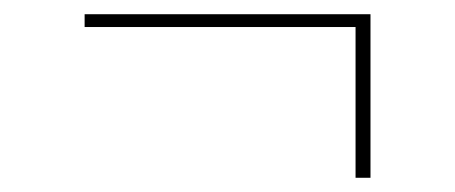

<svg xmlns="http://www.w3.org/2000/svg" viewBox="-20 -369 640 270"><path d="M480 -119V-331H99V-349H501V-119Z"/></svg>

Font: Iosevka Curly Thin Extended
Style: Regular
Weight: 100
Width: 7
Monospace: yes
Designer: Belleve Invis
Foundry: Belleve Invis
Version: Version 11.1.0; ttfautohint (v1.8.3)